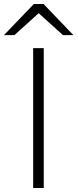

<svg xmlns="http://www.w3.org/2000/svg" viewBox="-60 -941 388 961"><path d="M106 0V-700H159V0ZM-40.5 -765 109.5 -921H158L307.5 -765H255.5L133.5 -875L12 -765Z"/></svg>

Font: Overpass ExtraLight
Style: Regular
Weight: 250
Designer: Delve Withrington, Dave Bailey, Thomas Jockin
Foundry: Delve Fonts LLC
Version: Version 4.000